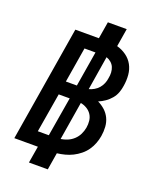

<svg xmlns="http://www.w3.org/2000/svg" viewBox="-170 -943 940 1149"><g transform="rotate(20 300.0 -368.0)"><path d="M277 107H157L175 0H25L146 -735H296L314 -843H434L415 -728Q448 -719 475 -699.5Q502 -680 517.5 -651.5Q533 -623 536 -588.5Q539 -554 533 -518Q530 -496 522 -474Q514 -452 498.5 -433.5Q483 -415 463 -401Q443 -387 421 -378Q446 -366 466.5 -347.5Q487 -329 499 -304Q511 -279 513 -249.5Q515 -220 510 -190Q506 -166 497 -142Q488 -118 473 -96.5Q458 -75 437 -58Q416 -41 393 -29.5Q370 -18 345 -11.5Q320 -5 295 -2ZM199 -424H269L306 -648H236ZM343 -428Q359 -432 375.5 -441.5Q392 -451 404 -465Q416 -479 423 -496Q430 -513 432 -530Q436 -549 435 -567Q434 -585 427.5 -600.5Q421 -616 407.5 -627.5Q394 -639 378 -644ZM143 -87H213L255 -337H185ZM287 -90Q308 -93 329.5 -102Q351 -111 368 -127Q385 -143 395 -163.5Q405 -184 409 -206Q413 -229 410.5 -251Q408 -273 396.5 -290.5Q385 -308 366.5 -319Q348 -330 327 -334Z"/></g></svg>

Font: Iosevka Aile Oblique
Style: Bold
Weight: 700
Italic angle: -9°
Designer: Belleve Invis
Foundry: Belleve Invis
Version: Version 31.1.0; ttfautohint (v1.8.4)